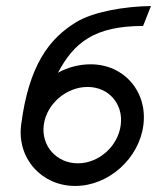

<svg xmlns="http://www.w3.org/2000/svg" viewBox="-20 -605 520 636"><path d="M480 -585C393 -584 289 -566 233 -532C142 -477 75 -387 50 -191C36 -80 118 11 229 11C340 11 441 -80 455 -191C469 -302 391 -392 280 -392C243 -392 204 -382 172 -364C225 -464 293 -519 454 -519ZM125 -191C134 -261 200 -317 270 -317C340 -317 389 -261 380 -191C371 -121 308 -64 238 -64C168 -64 116 -121 125 -191Z"/></svg>

Font: Charger
Style: It
Weight: 400
Designer: Jasper
Foundry: Cannot Into Space Fonts
Version: Version 0.98